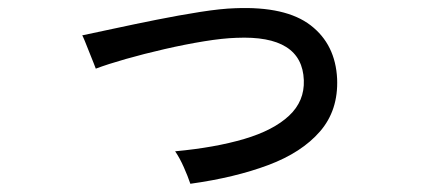

<svg xmlns="http://www.w3.org/2000/svg" viewBox="-20 -475 1040 467"><path d="M443 -28Q437 -46 427 -68.5Q417 -91 406 -107Q503 -116 574 -137Q645 -158 683 -193.5Q721 -229 719 -280Q715 -390 555 -383Q522 -382 476 -374.5Q430 -367 380 -355.5Q330 -344 286 -331.5Q242 -319 213 -308Q213 -309 208 -321Q203 -333 197 -348.5Q191 -364 186 -376Q181 -388 180 -389Q209 -395 257.5 -405.5Q306 -416 361 -427Q416 -438 467 -446Q518 -454 552 -455Q675 -460 735.5 -413.5Q796 -367 800 -283Q803 -207 758.5 -155.5Q714 -104 632.5 -73.5Q551 -43 443 -28Z"/></svg>

Font: Zen Kaku Gothic New Medium
Style: Regular
Weight: 500
Designer: Yoshimichi Ohira
Foundry: Positype
Version: Version 1.002